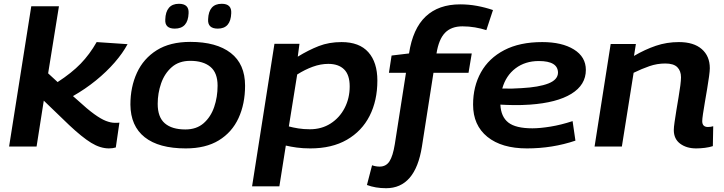

<svg xmlns="http://www.w3.org/2000/svg" viewBox="-20 -773 3819 1013"><path d="M28 0 145 -740H291L234 -386L284 -340Q358 -388 405.5 -437Q453 -486 490 -551L653 -540Q628 -493 585 -443.5Q542 -394 486 -348.5Q430 -303 365 -266L390 -244Q441 -197 477 -171Q513 -145 539 -135Q565 -125 586 -125Q592 -125 598 -125Q604 -125 610 -126L591 5Q574 10 555 10Q509 10 461 -19.5Q413 -49 345 -113L211 -242L173 0Z M960 10Q818 10 743.5 -49Q669 -108 668 -221Q668 -314 702.5 -389Q737 -464 807 -508Q877 -552 984 -552Q1122 -552 1197.5 -493.5Q1273 -435 1273 -321Q1273 -225 1238.5 -150Q1204 -75 1134.5 -32.5Q1065 10 960 10ZM958 -90Q1017 -90 1054.5 -123Q1092 -156 1110 -208.5Q1128 -261 1128 -321Q1128 -389 1090 -420.5Q1052 -452 984 -452Q924 -452 886 -418.5Q848 -385 830 -333Q812 -281 812 -225Q812 -155 849.5 -122.5Q887 -90 958 -90ZM1129 -622Q1075 -622 1078 -671Q1081 -753 1150 -753Q1203 -753 1200 -703Q1197 -622 1129 -622ZM902 -622Q849 -622 852 -670Q853 -710 871 -731.5Q889 -753 924 -753Q978 -753 975 -703Q972 -622 902 -622Z M1310 210 1428 -542H1560L1551 -474Q1608 -509 1662 -530Q1716 -551 1782 -551Q1876 -551 1923.5 -497.5Q1971 -444 1971 -348Q1971 -242 1930 -161.5Q1889 -81 1810 -35.5Q1731 10 1617 10Q1578 10 1545.5 5.5Q1513 1 1488 -5L1454 210ZM1615 -91Q1677 -91 1724.5 -121.5Q1772 -152 1798.5 -203.5Q1825 -255 1825 -317Q1825 -378 1795.5 -407Q1766 -436 1712 -436Q1672 -436 1630.5 -421Q1589 -406 1548 -380L1504 -106Q1526 -100 1554 -95.5Q1582 -91 1615 -91Z M2017 220Q1961 220 1916 203L1943 99Q1963 106 1983 106Q2017 106 2035 78Q2053 50 2063 -12L2122 -389H2032L2046 -480L2138 -491Q2158 -622 2226 -686Q2294 -750 2408 -750Q2453 -750 2496.5 -742Q2540 -734 2581 -720L2546 -614Q2518 -623 2486 -628.5Q2454 -634 2420 -634Q2361 -634 2328 -600Q2295 -566 2283 -491H2469L2452 -389H2267L2206 1Q2171 220 2017 220Z M3016 -31Q2895 10 2760 10Q2627 10 2551.5 -51Q2476 -112 2476 -221Q2476 -317 2517.5 -391.5Q2559 -466 2640.5 -508.5Q2722 -551 2841 -551Q2945 -551 3008 -512Q3071 -473 3071 -404Q3071 -325 2994.5 -278Q2918 -231 2776 -221Q2732 -218 2693 -218.5Q2654 -219 2620 -221Q2623 -157 2662 -126.5Q2701 -96 2789 -96Q2829 -96 2884.5 -105Q2940 -114 3001 -134ZM2823 -451Q2751 -451 2700 -412.5Q2649 -374 2630 -306Q2654 -305 2679.5 -305.5Q2705 -306 2732 -308Q2823 -313 2873 -332.5Q2923 -352 2924 -389Q2924 -451 2823 -451Z M3202 -541H3335L3325 -478Q3383 -512 3440.5 -531.5Q3498 -551 3562 -551Q3640 -551 3682.5 -514Q3725 -477 3725 -413Q3725 -399 3721 -369.5Q3717 -340 3711 -304.5Q3705 -269 3699 -234Q3693 -199 3689 -172Q3685 -145 3685 -134Q3685 -103 3715 -103Q3730 -103 3743 -107L3741 -2Q3723 4 3699 7Q3675 10 3653 10Q3602 10 3568.5 -15Q3535 -40 3535 -87Q3535 -101 3539 -128.5Q3543 -156 3548.5 -190.5Q3554 -225 3560 -259.5Q3566 -294 3569.5 -322Q3573 -350 3573 -365Q3573 -399 3553.5 -418.5Q3534 -438 3490 -438Q3447 -438 3406.5 -424Q3366 -410 3323 -389L3261 0H3117Z"/></svg>

Font: Georama Extended SemiBold
Style: Italic
Weight: 600
Width: 7
Italic angle: -9°
Designer: Jean-Baptiste Levee
Foundry: Production Type
Version: Version 1.000